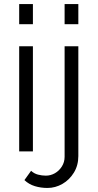

<svg xmlns="http://www.w3.org/2000/svg" viewBox="-20 -750 483 951"><path d="M75 0V-521H143V0ZM75 -630V-730H143V-630ZM215 181Q182 181 152.5 172Q123 163 101 142L134 96Q149 110 168.5 115Q188 120 207 120Q231 120 252 108Q273 96 286.5 74.5Q300 53 300 27V-521H368V23Q368 69 346 105Q324 141 289 161Q254 181 215 181ZM300 -630V-730H368V-630Z"/></svg>

Font: Raleway Thin
Style: Regular
Weight: 400
Version: Version 4.026